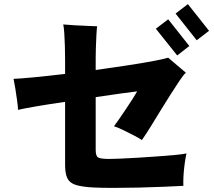

<svg xmlns="http://www.w3.org/2000/svg" viewBox="-20 -899 1040 935"><path d="M434 14Q379 11 349 1.5Q319 -8 308 -31Q297 -54 297 -95V-403Q220 -392 156 -381Q92 -370 68 -364Q67 -383 63 -411.5Q59 -440 54.5 -468.5Q50 -497 46 -515Q77 -516 144.5 -522.5Q212 -529 297 -539V-603Q297 -639 296 -674.5Q295 -710 293 -738.5Q291 -767 288 -780Q310 -778 342 -776Q374 -774 405 -773Q436 -772 453 -771Q451 -757 449.5 -728.5Q448 -700 447 -669.5Q446 -639 446 -618V-558Q522 -569 592.5 -579.5Q663 -590 717.5 -600Q772 -610 799 -618Q811 -608 828.5 -593Q846 -578 862 -564.5Q878 -551 885 -545Q873 -534 854 -505.5Q835 -477 811 -439.5Q787 -402 762 -361Q737 -320 713.5 -282Q690 -244 671 -217Q658 -226 631 -240Q604 -254 577 -267Q550 -280 535 -284Q545 -297 560 -319Q575 -341 592 -366Q609 -391 624 -414.5Q639 -438 648 -454Q630 -452 574 -444.5Q518 -437 446 -426V-169Q446 -139 458 -132Q470 -125 513 -125Q528 -125 565.5 -126.5Q603 -128 651.5 -131Q700 -134 748.5 -137.5Q797 -141 834.5 -144.5Q872 -148 888 -152Q883 -129 879 -99Q875 -69 873.5 -41Q872 -13 873 6Q836 8 778.5 10.5Q721 13 656 14.5Q591 16 532 16Q473 16 434 14ZM938 -703 835 -833 895 -879 998 -749ZM843 -629 739 -759 799 -805 902 -675Z"/></svg>

Font: Zen Kaku Gothic Antique Black
Style: Regular
Weight: 900
Designer: Yoshimichi Ohira
Foundry: Positype
Version: Version 1.001